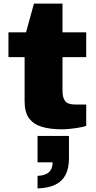

<svg xmlns="http://www.w3.org/2000/svg" viewBox="-20 -708 535 1069"><path d="M324 12Q261 12 214.5 -1.5Q168 -15 142.5 -48.5Q117 -82 117 -143V-390H27V-528H125L169 -688H328V-528H460V-390H328V-201Q328 -165 342.5 -145.5Q357 -126 400 -126H460V-7Q445 -2 419.5 2.5Q394 7 368.5 9.5Q343 12 324 12ZM189 341V271Q231 270 252 251Q273 232 273 196H189V49H364V173Q364 229 345 265.5Q326 302 287.5 320.5Q249 339 189 341Z"/></svg>

Font: Archivo SemiExpanded Black
Style: Regular
Weight: 900
Width: 6
Designer: Hector Gatti
Foundry: Omnibus-Type
Version: Version 2.001